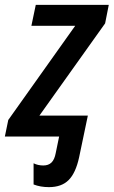

<svg xmlns="http://www.w3.org/2000/svg" viewBox="-48 -561 467 789"><path d="M90 197V110Q108 119 130 119Q151 119 163.5 107Q176 95 181 68L195 0H-28L-14 -68L261 -455H81L99 -541H399L384 -465L114 -86H313L277 86Q263 150 234 179Q205 208 153 208Q118 208 90 197Z"/></svg>

Font: Noto Sans UI NarrowMedium
Style: Italic
Weight: 500
Width: 4
Italic angle: -12°
Designer: Monotype Design Team
Foundry: Monotype Imaging Inc.
Version: Version 1.001